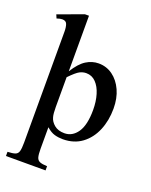

<svg xmlns="http://www.w3.org/2000/svg" viewBox="-153 -711 776 986"><g transform="rotate(20 235.0 -217.5)"><path d="M440.4 -223.6Q440.4 -158.2 418 -104.5Q395.5 -50.8 352.8 -19Q310.1 12.7 249.5 13.2Q225.1 13.2 203.9 7.3Q182.6 1.5 158.7 -19.5V98.1Q158.7 128.4 162.8 143.6Q167 158.7 180.2 164.3Q193.4 169.9 220.7 170.9V193.8H4.4V170.9Q32.2 169.9 45.9 165Q59.6 160.2 64 144.8Q68.4 129.4 68.4 97.2V-508.8Q68.4 -533.2 62.7 -549.1Q57.1 -564.9 36.6 -564.9Q24.9 -564.9 6.8 -558.6L-1.5 -578.1L136.2 -628.9H158.7V-325.2Q189.9 -375.5 222.2 -395.8Q254.4 -416 290 -416Q333 -416 366.9 -391.4Q400.9 -366.7 420.7 -323.2Q440.4 -279.8 440.4 -223.6ZM344.2 -181.2Q344.2 -227.1 333 -264.6Q321.8 -302.2 300 -324.7Q278.3 -347.2 247.1 -347.2Q229 -347.2 211.7 -338.4Q194.3 -329.6 158.7 -293V-130.4Q158.7 -93.3 163.6 -76.2Q169.4 -53.2 190.4 -35.9Q211.4 -18.6 245.6 -18.6Q289.1 -18.6 316.7 -58.8Q344.2 -99.1 344.2 -181.2Z"/></g></svg>

Font: Scheherazade New Medium
Style: Regular
Weight: 500
Designer: SIL International
Foundry: SIL International
Version: Version 4.000